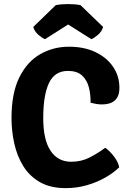

<svg xmlns="http://www.w3.org/2000/svg" viewBox="-20 -934 648 968"><path d="M436.5 -416Q437.5 -457 428 -493.8Q418.5 -530.5 393.5 -553.5Q368.5 -576.5 322.5 -576.5Q256 -576.5 227 -515.5Q198 -454.5 198 -338Q198 -229 235 -173.8Q272 -118.5 339 -118.5Q390 -118.5 432.2 -140.2Q474.5 -162 510.5 -189Q532.5 -174 554.2 -145.8Q576 -117.5 581 -90.5Q552.5 -62.5 510.2 -38.5Q468 -14.5 417.2 0Q366.5 14.5 311.5 14.5Q233.5 14.5 180.8 -16Q128 -46.5 96.8 -97.5Q65.5 -148.5 51.8 -211.5Q38 -274.5 38 -339Q38 -464.5 77.5 -544Q117 -623.5 183 -661Q249 -698.5 327.5 -698.5Q404.5 -698.5 461.8 -671Q519 -643.5 550.5 -596.8Q582 -550 582 -492Q582 -448 559.2 -427.8Q536.5 -407.5 495 -407.5Q478.5 -407.5 464.8 -410Q451 -412.5 436.5 -416ZM386 -908 500 -798Q493 -775 474 -758.5Q455 -742 440.5 -736.5L323.5 -810.5L207 -736.5Q192.5 -742 173.5 -758.5Q154.5 -775 147.5 -798L261 -908Q288.5 -913.5 323.5 -913.5Q359.5 -913.5 386 -908Z"/></svg>

Font: Signika Negative Light
Style: Bold
Weight: 700
Version: Version 2.001